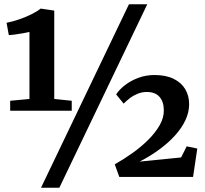

<svg xmlns="http://www.w3.org/2000/svg" viewBox="-20 -835 966 906"><path d="M119 -368V-684.5Q108 -681.5 88.2 -678Q68.5 -674.5 49.5 -672Q30.5 -669.5 21.5 -669.5L11 -727.5Q40 -733 71 -743.8Q102 -754.5 129 -768Q156 -781.5 172 -794.5L236 -785V-368L318.5 -359.5V-312.5H28V-359.5ZM588.5 -815H675L260 51H173.5ZM521.5 -59.5Q565.5 -84.5 606.8 -114Q648 -143.5 681.2 -177Q714.5 -210.5 734 -245.2Q753.5 -280 753 -314.5Q753 -354.5 732.8 -377.8Q712.5 -401 672.5 -401Q650 -401 629.8 -392.8Q609.5 -384.5 592.8 -371.8Q576 -359 563.5 -346L528 -389.5Q543 -412.5 569.8 -433.2Q596.5 -454 632.2 -467.5Q668 -481 709 -481Q763 -481 799.5 -463Q836 -445 854.2 -414Q872.5 -383 872.5 -343Q872.5 -305.5 855.2 -268.5Q838 -231.5 806.5 -196.5Q775 -161.5 732.2 -130Q689.5 -98.5 639 -72.5L834.5 -92L861 -144.5L911 -134L891 0H543Z"/></svg>

Font: Merriweather 36pt ExtraBold
Style: Regular
Weight: 800
Designer: Eben Sorkin
Foundry: Eben Sorkin
Version: Version 2.100